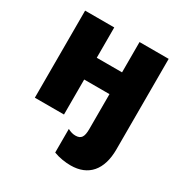

<svg xmlns="http://www.w3.org/2000/svg" viewBox="-169 -651 948 993"><g transform="rotate(30 305.0 -154.5)"><path d="M380 -1C380 47 368 65 334 65C319 65 305 61 288 52V193C322 206 359 211 390 211C495 211 554 143 554 21V-520H380V-339H229V-520H55V0H229V-209H380Z"/></g></svg>

Font: Fixel Text ExtraBold
Style: Regular
Weight: 800
Width: 4
Designer: AlfaBravo + MacPaw
Foundry: Kyrylo Tkachov, Marchela Mozhyna, Serhii Makarenko, Maria Weinstein, Zakhar Kryvoshyya
Version: Version 1.211